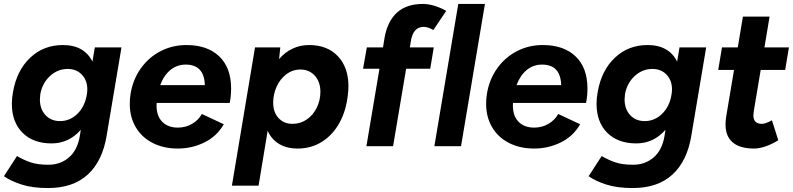

<svg xmlns="http://www.w3.org/2000/svg" viewBox="-32 -740 4017 972"><path d="M-12 152 54 50Q86 69 122 81.5Q158 94 213 94Q274 94 317 57Q360 20 372 -51L377 -83Q317 -14 229 -14Q136 -14 82 -68Q28 -122 28 -215Q28 -244 34 -275Q53 -384 121 -448Q189 -512 286 -512Q341 -512 378.5 -490.5Q416 -469 436 -428L448 -500H583L508 -54Q487 75 412.5 143.5Q338 212 211 212Q132 212 76.5 194Q21 176 -12 152ZM170 -237Q170 -188 198 -157.5Q226 -127 272 -127Q322 -127 359.5 -163.5Q397 -200 407 -258Q410 -273 410 -287Q410 -333 382.5 -362Q355 -391 311 -391Q260 -391 221 -355Q182 -319 172 -263Q170 -245 170 -237Z M625 -214Q625 -241 629 -265Q641 -338 681 -394Q721 -450 781 -481Q841 -512 912 -512Q1018 -512 1078 -454.5Q1138 -397 1138 -292Q1138 -255 1131 -219H761Q757 -159 786.5 -126.5Q816 -94 868 -94Q908 -94 940.5 -113Q973 -132 990 -163L1101 -111Q1066 -50 1003 -19Q940 12 868 12Q796 12 740.5 -16.5Q685 -45 655 -96.5Q625 -148 625 -214ZM1005 -309Q1002 -413 908 -413Q864 -413 830.5 -385.5Q797 -358 779 -309Z M1259 -500H1387L1381 -441Q1411 -476 1449.5 -494Q1488 -512 1533 -512Q1625 -512 1678.5 -455.5Q1732 -399 1732 -303Q1732 -283 1729 -260Q1721 -182 1687.5 -120Q1654 -58 1599 -23Q1544 12 1475 12Q1419 12 1380.5 -11.5Q1342 -35 1323 -78L1277 200H1142ZM1449 -113Q1489 -113 1521.5 -135.5Q1554 -158 1572 -195.5Q1590 -233 1590 -275Q1590 -325 1562 -356.5Q1534 -388 1489 -388Q1449 -388 1417.5 -364Q1386 -340 1368.5 -301.5Q1351 -263 1351 -220Q1351 -172 1378 -142.5Q1405 -113 1449 -113Z M2109 -720Q2138 -720 2169.5 -710Q2201 -700 2227 -685L2162 -588Q2134 -604 2113 -604Q2086 -604 2069.5 -585.5Q2053 -567 2047 -526L2043 -500H2164L2146 -392H2024L1958 0H1823L1889 -392H1806L1825 -500H1907L1915 -550Q1930 -633 1978 -676.5Q2026 -720 2109 -720Z M2288 -720H2423L2302 0H2167Z M2429 -214Q2429 -241 2433 -265Q2445 -338 2485 -394Q2525 -450 2585 -481Q2645 -512 2716 -512Q2822 -512 2882 -454.5Q2942 -397 2942 -292Q2942 -255 2935 -219H2565Q2561 -159 2590.5 -126.5Q2620 -94 2672 -94Q2712 -94 2744.5 -113Q2777 -132 2794 -163L2905 -111Q2870 -50 2807 -19Q2744 12 2672 12Q2600 12 2544.5 -16.5Q2489 -45 2459 -96.5Q2429 -148 2429 -214ZM2809 -309Q2806 -413 2712 -413Q2668 -413 2634.5 -385.5Q2601 -358 2583 -309Z M2948 152 3014 50Q3046 69 3082 81.5Q3118 94 3173 94Q3234 94 3277 57Q3320 20 3332 -51L3337 -83Q3277 -14 3189 -14Q3096 -14 3042 -68Q2988 -122 2988 -215Q2988 -244 2994 -275Q3013 -384 3081 -448Q3149 -512 3246 -512Q3301 -512 3338.5 -490.5Q3376 -469 3396 -428L3408 -500H3543L3468 -54Q3447 75 3372.5 143.5Q3298 212 3171 212Q3092 212 3036.5 194Q2981 176 2948 152ZM3130 -237Q3130 -188 3158 -157.5Q3186 -127 3232 -127Q3282 -127 3319.5 -163.5Q3357 -200 3367 -258Q3370 -273 3370 -287Q3370 -333 3342.5 -362Q3315 -391 3271 -391Q3220 -391 3181 -355Q3142 -319 3132 -263Q3130 -245 3130 -237Z M3641 -109Q3641 -127 3644 -148L3684 -386H3604L3623 -500H3703L3729 -656H3864L3838 -500H3962L3943 -386H3819L3784 -177Q3782 -161 3782 -156Q3782 -113 3825 -113Q3843 -113 3876 -131L3908 -30Q3878 -11 3845.5 0.5Q3813 12 3785 12Q3714 12 3677.5 -19Q3641 -50 3641 -109Z"/></svg>

Font: Oak Sans
Style: Bold Italic
Weight: 700
Italic angle: -9.5°
Foundry: Erik Kennedy, Walven
Version: Version 1.000